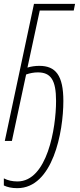

<svg xmlns="http://www.w3.org/2000/svg" viewBox="-24 -734 417 1000"><path d="M66 246C251 246 306 -46 306 -208C306 -341 266 -391 181 -391C160 -391 138 -388 119 -382L183 -679H360L367 -714H153L1 0H38L112 -346C131 -353 153 -357 173 -357C240 -357 268 -318 268 -208C268 -67 222 211 67 211C41 211 17 206 -4 195V232C15 241 37 246 66 246Z"/></svg>

Font: Noto Sans ExtraCondensed ExtraLight
Style: Italic
Weight: 200
Width: 2
Italic angle: -12°
Designer: Monotype Design Team
Foundry: Monotype Imaging Inc.
Version: Version 2.013